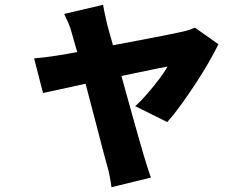

<svg xmlns="http://www.w3.org/2000/svg" viewBox="-20 -668 1040 799"><path d="M409 -648Q412 -628 417 -607Q422 -586 426 -566Q436 -531 449 -483.5Q462 -436 477 -382Q492 -328 507 -273.5Q522 -219 536 -169.5Q550 -120 561 -81Q572 -42 579 -19Q582 -11 587 6.5Q592 24 598 42Q604 60 608 71L444 111Q441 89 436 63Q431 37 424 15Q417 -9 406.5 -50Q396 -91 382.5 -142.5Q369 -194 354.5 -249.5Q340 -305 326 -358.5Q312 -412 299.5 -457.5Q287 -503 278 -533Q273 -553 264.5 -572.5Q256 -592 247 -610ZM889 -484Q873 -451 848 -407.5Q823 -364 793 -318.5Q763 -273 733 -231.5Q703 -190 676 -160L543 -226Q566 -247 592.5 -277.5Q619 -308 642.5 -339Q666 -370 677 -391Q665 -389 635.5 -383Q606 -377 565.5 -368.5Q525 -360 477.5 -350Q430 -340 382 -329.5Q334 -319 290 -309.5Q246 -300 212 -292.5Q178 -285 159 -281L122 -425Q147 -427 170 -430Q193 -433 219 -437Q231 -439 261 -444Q291 -449 332 -457Q373 -465 420.5 -474Q468 -483 516 -492Q564 -501 607.5 -509.5Q651 -518 684 -524.5Q717 -531 734 -535Q749 -538 764.5 -543Q780 -548 791 -553Z"/></svg>

Font: Noto Sans SC Thin Black
Style: Regular
Weight: 900
Version: Version 2.004-H2;hotconv 1.0.118;makeotfexe 2.5.65603